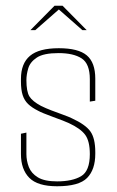

<svg xmlns="http://www.w3.org/2000/svg" viewBox="-20 -643 406 669"><path d="M179 6Q111 6 82 -23.5Q53 -53 53 -106V-177L72 -181V-106Q72 -83 80.5 -61Q89 -39 112 -25Q135 -11 179 -11Q232 -11 262.5 -29Q293 -47 293 -106Q293 -151 277 -173Q261 -195 220 -214Q214 -217 198.5 -223Q183 -229 165 -235.5Q147 -242 132.5 -248Q118 -254 113 -257Q91 -268 78 -280.5Q65 -293 59 -311.5Q53 -330 53 -359V-368Q53 -422 84.5 -448.5Q116 -475 185 -475Q253 -475 282.5 -450Q312 -425 312 -369V-292L293 -289V-367Q293 -421 264.5 -439.5Q236 -458 184 -458Q132 -458 108.5 -442.5Q85 -427 78.5 -405Q72 -383 72 -364Q72 -324 82.5 -307Q93 -290 123 -274Q139 -266 160 -258Q181 -250 200.5 -243Q220 -236 230 -231Q278 -209 295 -185Q312 -161 312 -113V-107Q312 -52 283.5 -23Q255 6 179 6ZM86 -538 170 -623H198L282 -538H267L185 -610L103 -538Z"/></svg>

Font: Smooch Sans Thin Thin
Style: Regular
Weight: 250
Version: Version 1.010